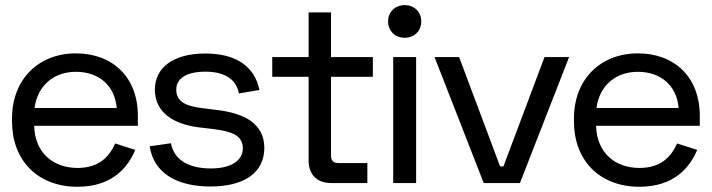

<svg xmlns="http://www.w3.org/2000/svg" viewBox="-20 -715 2780 750"><path d="M282.5 14.5C418.5 14.5 479 -60.5 508.5 -129.5L430 -154.5C406 -101 365 -59 283 -59C188 -59 116 -118 113.5 -223.5H518.5V-263C518.5 -413.5 420 -506.5 276.5 -506.5C129.5 -506.5 27 -404 27 -252.5V-240.5C27 -88.5 127 14.5 282.5 14.5ZM115 -293C126.5 -381.5 191 -434.5 276.5 -434.5C365.5 -434.5 428.5 -381.5 436 -293Z M803 13.5C933.5 13.5 1012.5 -40.5 1012.5 -137C1012.5 -233.5 933 -273 826.5 -285.5L767 -293C706.5 -300.5 668.5 -318 668.5 -365C668.5 -411 712 -435 782 -435C852 -435 901.5 -410 913.5 -350L993.5 -363.5C974.5 -455.5 902.5 -506 782 -506C659.5 -506 585 -453 585 -364.5C585 -275.5 657.5 -230 757 -217.5L816.5 -210.5C885 -201.5 928.5 -186.5 928.5 -135.5C928.5 -86 880 -57 803.5 -57C728 -57 661.5 -83 647.5 -155.5L564.5 -143.5C582 -35 675 13.5 803 13.5Z M1274 0H1415V-78H1303C1281.5 -78 1273 -88 1273 -108V-415H1436.5V-492H1273V-666.5H1185.5V-492H1043.5V-415H1185.5V-88C1185.5 -33.5 1217.5 0 1274 0Z M1516 0H1605.5V-492H1516ZM1561 -567.5C1598 -567.5 1625.5 -593.5 1625.5 -631.5C1625.5 -669 1598 -695 1561 -695C1523.5 -695 1496 -669 1496 -631.5C1496 -593.5 1523.5 -567.5 1561 -567.5Z M2203 -492H2107L1946.5 -65H1933.5L1773.5 -492H1677.5L1869.5 0H2011Z M2477.5 14.5C2613.5 14.5 2674 -60.5 2703.5 -129.5L2625 -154.5C2601 -101 2560 -59 2478 -59C2383 -59 2311 -118 2308.5 -223.5H2713.5V-263C2713.5 -413.5 2615 -506.5 2471.5 -506.5C2324.5 -506.5 2222 -404 2222 -252.5V-240.5C2222 -88.5 2322 14.5 2477.5 14.5ZM2310 -293C2321.5 -381.5 2386 -434.5 2471.5 -434.5C2560.5 -434.5 2623.5 -381.5 2631 -293Z"/></svg>

Font: MCL Standard
Style: Regular
Weight: 400
Designer: Květoslav Bartoš
Foundry: Florian Karsten
Version: Version 1.001;Glyphs 3.2.3 (3260)